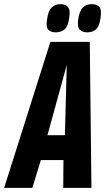

<svg xmlns="http://www.w3.org/2000/svg" viewBox="-57 -906 512 926"><path d="M-37 0 186 -704H376L384 0H248L249 -134H140L99 0ZM172 -254H256L265 -593ZM364 -750Q341 -750 328 -762.5Q315 -775 320 -812Q326 -854 343 -870Q360 -886 386 -886Q410 -886 422 -872.5Q434 -859 428 -821Q423 -780 406.5 -765Q390 -750 364 -750ZM212 -750Q188 -750 176 -762.5Q164 -775 170 -812Q175 -853 192 -869.5Q209 -886 234 -886Q258 -886 270.5 -872.5Q283 -859 277 -821Q272 -780 255 -765Q238 -750 212 -750Z"/></svg>

Font: Georama Condensed
Style: Bold Italic
Weight: 700
Width: 3
Italic angle: -9°
Designer: Jean-Baptiste Levee
Foundry: Production Type
Version: Version 1.000